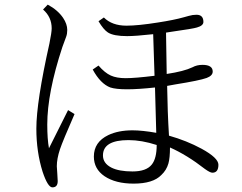

<svg xmlns="http://www.w3.org/2000/svg" viewBox="-20 -788 1040 825"><path d="M693.4 -647.9Q695.8 -513.2 696.3 -470.2Q770.5 -481.4 807.1 -499Q825.7 -509.3 850.1 -509.3Q894 -509.3 894 -480.5Q894 -462.9 868.2 -453.1Q837.4 -441.9 733.4 -425.3L698.2 -418.9Q699.7 -308.6 706.1 -205.1Q782.2 -183.6 846.2 -148.9Q918.5 -109.4 918.5 -80.1Q918.5 -45.9 892.6 -45.9Q882.8 -45.9 860.4 -62Q783.2 -122.1 710.4 -154.3Q710.4 -109.4 703.6 -85.4Q695.3 -56.6 673.3 -36.1Q637.7 1 554.2 1Q476.6 1 429.2 -30.8Q383.3 -62 383.3 -115.2Q383.3 -177.7 445.3 -207.5Q488.3 -228 549.3 -228Q591.3 -228 651.4 -217.3Q647.5 -358.9 646 -412.1Q573.7 -404.3 526.4 -404.3Q478 -404.3 454.1 -412.1Q411.6 -428.2 378.4 -489.3L403.3 -506.3Q430.2 -475.1 456.1 -463.4Q481.4 -452.1 520 -452.1Q560.1 -452.1 644 -462.4L638.2 -641.1Q562.5 -632.8 526.4 -632.8Q468.3 -632.8 443.8 -648.4Q424.8 -660.6 403.3 -696.8L426.3 -712.9Q461.4 -677.7 523.4 -677.7Q573.2 -677.7 659.2 -691.4Q728.5 -702.1 770 -713.9L791 -719.7Q807.6 -724.6 824.2 -724.6Q854 -724.6 854 -693.8Q854 -677.7 826.2 -669.9Q809.6 -664.6 719.2 -651.9ZM653.3 -165Q588.4 -186 532.2 -186Q422.4 -186 422.4 -120.1Q422.4 -86.4 458.5 -67.9Q491.2 -51.3 549.3 -51.3Q608.9 -51.3 632.3 -81.1Q653.3 -107.4 653.3 -165ZM272.5 -314.9 300.3 -297.9Q250 -183.1 237.8 -147Q224.1 -106 224.1 -73.7Q224.1 -65.9 226.1 -43.9Q228 -19 228 -9.8Q228 17.1 205.1 17.1Q185.5 17.1 163.1 -49.8Q136.2 -135.7 136.2 -234.9Q136.2 -350.1 192.4 -601.1Q202.1 -649.4 202.1 -666Q202.1 -714.8 165 -747.1L185.1 -768.1Q228 -745.1 251 -711.4Q269 -684.6 269 -659.2Q269 -642.6 264.2 -629.9L248 -585.9Q183.1 -389.2 183.1 -252.9Q183.1 -190.4 190.4 -150.9Z"/></svg>

Font: I.Ming
Style: Regular
Weight: 400
Designer: Ichiten Fonts Project
Version: Version 6.11; Dec 27, 2019